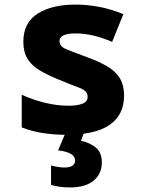

<svg xmlns="http://www.w3.org/2000/svg" viewBox="-20 -579 640 839"><path d="M268 10Q219 10 171 3Q123 -4 75 -22V-165Q123 -143 176 -130Q229 -117 281 -117Q316 -117 339.5 -125.5Q363 -134 363 -156Q363 -182 328 -195Q293 -208 232 -233Q186 -252 152 -272.5Q118 -293 100 -322.5Q82 -352 82 -396Q82 -480 144.5 -519.5Q207 -559 310 -559Q361 -559 413.5 -549Q466 -539 519 -517L470 -396Q426 -415 386.5 -424Q347 -433 309 -433Q277 -433 258.5 -425Q240 -417 240 -399Q240 -376 269.5 -364Q299 -352 361 -329Q408 -312 444.5 -291.5Q481 -271 501.5 -240.5Q522 -210 522 -160Q522 -78 460 -34Q398 10 268 10ZM286 240Q239 240 203 229V144Q218 148 233 150.5Q248 153 261 153Q308 153 308 122Q308 87 234 78L269 -5H349L334 36Q374 45 399.5 66.5Q425 88 425 131Q425 180 389.5 210Q354 240 286 240Z"/></svg>

Font: Noto Sans Mono ExtraBold
Style: Regular
Weight: 800
Designer: Monotype Design Team
Foundry: Monotype Imaging Inc.
Version: Version 2.014